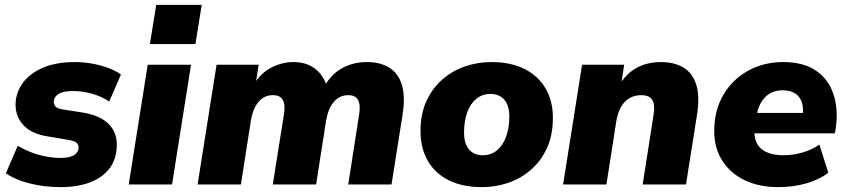

<svg xmlns="http://www.w3.org/2000/svg" viewBox="-20 -758 3483 789"><path d="M229 11Q164 11 104.5 -3.5Q45 -18 4 -46L53 -159Q78 -144 107.5 -132.5Q137 -121 168.5 -115Q200 -109 228 -109Q267 -109 285 -121Q303 -133 303 -151Q303 -165 294 -172Q285 -179 262 -183L173 -198Q111 -208 77.5 -242.5Q44 -277 44 -328Q44 -374 71.5 -414Q99 -454 153.5 -478.5Q208 -503 290 -503Q320 -503 353.5 -497.5Q387 -492 419 -481Q451 -470 477 -452L429 -341Q395 -363 356 -373.5Q317 -384 280 -384Q239 -384 220 -371.5Q201 -359 201 -339Q201 -328 208.5 -320Q216 -312 234 -309L323 -295Q392 -283 426 -249Q460 -215 460 -164Q460 -107 431.5 -68Q403 -29 351 -9Q299 11 229 11Z M596 -577 622 -738H809L783 -577ZM509 0 587 -492H765L687 0Z M792 0 870 -492H1043L1029 -402H1018Q1048 -456 1093.5 -479.5Q1139 -503 1185 -503Q1239 -503 1275 -475.5Q1311 -448 1327 -393L1313 -403Q1341 -453 1386 -478Q1431 -503 1489 -503Q1541 -503 1578 -481Q1615 -459 1630.5 -412.5Q1646 -366 1635 -291L1589 0H1411L1456 -289Q1460 -315 1456.5 -332.5Q1453 -350 1442 -358.5Q1431 -367 1411 -367Q1387 -367 1368.5 -354.5Q1350 -342 1338 -319Q1326 -296 1320 -262L1279 0H1101L1147 -289Q1151 -315 1147.5 -332.5Q1144 -350 1132.5 -358.5Q1121 -367 1101 -367Q1083 -367 1068.5 -360Q1054 -353 1042.5 -339.5Q1031 -326 1023 -306.5Q1015 -287 1011 -262L970 0Z M1961 11Q1880 11 1823.5 -17.5Q1767 -46 1737.5 -98Q1708 -150 1708 -219Q1708 -290 1732.5 -343Q1757 -396 1798.5 -432Q1840 -468 1892 -485.5Q1944 -503 1999 -503Q2079 -503 2135.5 -474.5Q2192 -446 2222 -394.5Q2252 -343 2252 -274Q2252 -202 2227.5 -149Q2203 -96 2161.5 -60Q2120 -24 2068 -6.5Q2016 11 1961 11ZM1964 -120Q1998 -120 2022.5 -140.5Q2047 -161 2060 -197Q2073 -233 2073 -279Q2073 -324 2052.5 -348Q2032 -372 1995 -372Q1962 -372 1937.5 -352Q1913 -332 1900 -296Q1887 -260 1887 -213Q1887 -168 1907.5 -144Q1928 -120 1964 -120Z M2294 0 2372 -492H2545L2532 -407H2525Q2551 -454 2595 -478.5Q2639 -503 2697 -503Q2750 -503 2787.5 -481Q2825 -459 2840.5 -412Q2856 -365 2845 -291L2799 0H2621L2666 -288Q2670 -314 2666.5 -331.5Q2663 -349 2650.5 -358Q2638 -367 2615 -367Q2588 -367 2566.5 -354.5Q2545 -342 2532 -318.5Q2519 -295 2513 -262L2472 0Z M3178 11Q3099 11 3040 -17.5Q2981 -46 2948 -98Q2915 -150 2915 -219Q2915 -304 2952.5 -368Q2990 -432 3054.5 -467.5Q3119 -503 3198 -503Q3282 -503 3333.5 -467.5Q3385 -432 3405 -371Q3425 -310 3415 -236L3411 -210H3060L3072 -294H3294L3278 -281Q3283 -312 3275.5 -336Q3268 -360 3248.5 -373.5Q3229 -387 3196 -387Q3164 -387 3142 -373Q3120 -359 3106.5 -335Q3093 -311 3089 -281L3082 -242Q3076 -203 3087.5 -175.5Q3099 -148 3127.5 -134Q3156 -120 3198 -120Q3239 -120 3278.5 -131.5Q3318 -143 3347 -164L3384 -48Q3347 -20 3293.5 -4.5Q3240 11 3178 11Z"/></svg>

Font: Nunito Sans 12pt ExtraLight 12pt Black
Style: Italic
Weight: 900
Italic angle: -9°
Version: Version 3.101;gftools[0.9.27]